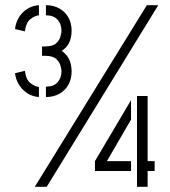

<svg xmlns="http://www.w3.org/2000/svg" viewBox="-20 -720 654 740"><path d="M76 -599 38 -608Q40 -631 52 -651.5Q64 -672 84 -685Q104 -698 130 -700V-661Q115 -660 97.5 -646.5Q80 -633 76 -599ZM157 -346V-386Q187 -386 202 -403Q217 -420 217 -446Q217 -451 213.5 -465.5Q210 -480 197 -492.5Q184 -505 153 -505H142V-541H153Q184 -541 197 -553.5Q210 -566 213.5 -581Q217 -596 217 -600Q217 -627 202 -644Q187 -661 157 -661V-700Q187 -700 209.5 -687Q232 -674 244 -652Q256 -630 256 -602Q256 -576 247 -556.5Q238 -537 218 -524Q238 -510 247 -490Q256 -470 256 -444Q256 -416 244 -394Q232 -372 209.5 -359Q187 -346 157 -346ZM130 -346Q104 -348 84 -361.5Q64 -375 52 -395.5Q40 -416 38 -438L76 -447Q80 -413 97.5 -399.5Q115 -386 130 -385ZM114 0 546 -700H590L160 0ZM346 -61V-99L485 -334V-259L392 -99H485V-61ZM508 0V-350H549V-99H576V-61H549V0Z"/></svg>

Font: Stick No Bills ExtraLight Light
Style: Regular
Weight: 300
Version: Version 2.000